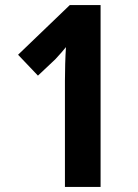

<svg xmlns="http://www.w3.org/2000/svg" viewBox="-20 -734 540 754"><path d="M375 0H235V-416Q235 -447 236 -482.5Q237 -518 239 -549Q232 -540 221 -527.5Q210 -515 197 -501L129 -437L51 -519L254 -714H375Z"/></svg>

Font: Noto Sans Condensed
Style: Bold
Weight: 700
Width: 3
Designer: Monotype Design Team
Foundry: Monotype Imaging Inc.
Version: Version 2.013; ttfautohint (v1.8.4.7-5d5b)